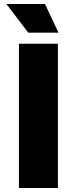

<svg xmlns="http://www.w3.org/2000/svg" viewBox="-20 -945 386 965"><path d="M206.1 -924.8 273.9 -780.8H122.1L12.2 -924.8ZM271 -725.1V0H75.2V-725.1Z"/></svg>

Font: Stilu Bold
Style: Regular
Weight: 700
Designer: Genilson Lima Santos
Foundry: Genilson Lima Santos
Version: Version 1.200;PS 001.200;hotconv 1.0.88;makeotf.lib2.5.64775